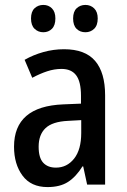

<svg xmlns="http://www.w3.org/2000/svg" viewBox="-20 -750 514 780"><path d="M240 -550Q326 -550 366.5 -502.5Q407 -455 407 -363V0H334L318 -74H315Q289 -32 256.5 -11Q224 10 173 10Q106 10 71.5 -36.5Q37 -83 37 -154Q37 -318 237 -326L309 -329V-361Q309 -418 289.5 -444Q270 -470 230 -470Q201 -470 172 -460.5Q143 -451 111 -434L80 -507Q115 -527 156 -538.5Q197 -550 240 -550ZM256 -259Q193 -256 165 -229.5Q137 -203 137 -154Q137 -109 155.5 -89Q174 -69 207 -69Q252 -69 281 -105.5Q310 -142 310 -210V-262ZM106 -675Q106 -703 120.5 -716.5Q135 -730 156 -730Q177 -730 191 -716Q205 -702 205 -675Q205 -647 191 -633Q177 -619 156 -619Q135 -619 120.5 -633Q106 -647 106 -675ZM277 -675Q277 -703 291.5 -716.5Q306 -730 327 -730Q348 -730 362.5 -716Q377 -702 377 -675Q377 -647 362.5 -633Q348 -619 327 -619Q305 -619 291 -633Q277 -647 277 -675Z"/></svg>

Font: Noto Sans Telugu Condensed Medium
Style: Regular
Weight: 500
Width: 3
Designer: Jelle Bosma - Monotype Design Team
Foundry: Monotype Imaging Inc.
Version: Version 2.005; ttfautohint (v1.8.4.7-5d5b)